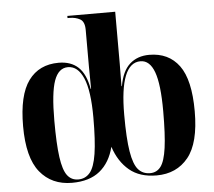

<svg xmlns="http://www.w3.org/2000/svg" viewBox="-54 -819 988 887"><g transform="rotate(-5 440.5 -375.0)"><path d="M245 10Q151 10 96.5 -57Q42 -124 42 -270Q42 -414 91 -481Q140 -548 231 -548Q288 -548 322 -516Q356 -484 368 -415H370Q369 -474 369 -517.5Q369 -561 369 -586V-688Q369 -727 348 -738.5Q327 -750 300 -750H290V-760H512V-586Q512 -561 512 -517.5Q512 -474 511 -415H513Q525 -484 560.5 -516Q596 -548 651 -548Q741 -548 789.5 -482Q838 -416 838 -270Q838 -123 784 -56.5Q730 10 637 10Q559 10 511 -30Q463 -70 440 -140Q422 -68 374 -29Q326 10 245 10ZM275 -3Q308 -3 329 -28Q350 -53 359.5 -114Q369 -175 369 -282Q369 -406 343.5 -465Q318 -524 272 -524Q228 -524 208 -468Q188 -412 188 -283Q188 -175 196.5 -114Q205 -53 224 -28Q243 -3 275 -3ZM608 -3Q639 -3 657.5 -27.5Q676 -52 684.5 -113Q693 -174 693 -283Q693 -408 672 -465Q651 -522 608 -522Q512 -522 512 -282Q512 -172 522 -111.5Q532 -51 553 -27Q574 -3 608 -3Z"/></g></svg>

Font: Noto Serif Display SemiCondensed
Style: Bold
Weight: 700
Width: 4
Designer: Monotype Design Team
Foundry: Monotype Imaging Inc.
Version: Version 2.009